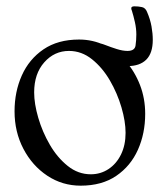

<svg xmlns="http://www.w3.org/2000/svg" viewBox="-20 -576 505 607"><path d="M235 11Q177 11 129.5 -20.5Q82 -52 54 -105.5Q26 -159 26 -224Q26 -286 49 -337.5Q72 -389 117.5 -420Q163 -451 230 -451Q273 -451 311 -433Q349 -415 377.5 -382.5Q406 -350 422.5 -307.5Q439 -265 439 -216Q439 -154 416 -102.5Q393 -51 347.5 -20Q302 11 235 11ZM267 -25Q298 -25 323 -41.5Q348 -58 362.5 -87.5Q377 -117 377 -156Q377 -192 364 -236.5Q351 -281 327.5 -321.5Q304 -362 271 -388.5Q238 -415 198 -415Q152 -415 120 -379Q88 -343 88 -284Q88 -248 101 -203.5Q114 -159 137.5 -118.5Q161 -78 194 -51.5Q227 -25 267 -25ZM222 -440Q232 -440 252 -440Q272 -440 287 -440Q297 -440 313.5 -433.5Q330 -427 349 -421Q368 -415 383 -415Q406 -415 408.5 -432Q411 -449 411 -467Q411 -486 406.5 -506Q402 -526 397 -542Q395 -546 395 -550Q395 -556 405 -556Q418 -556 429 -553.5Q440 -551 445 -538Q455 -515 459 -492.5Q463 -470 463 -450Q463 -408 442.5 -387.5Q422 -367 383 -367Q360 -367 331 -379Q302 -391 273.5 -408.5Q245 -426 222 -440Z"/></svg>

Font: Young Serif Light
Style: Regular
Weight: 300
Designer: Bastien Sozeau
Foundry: NBR — Bastien Sozeau
Version: Version 5.001